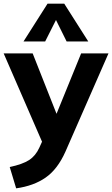

<svg xmlns="http://www.w3.org/2000/svg" viewBox="-30 -798 611 1046"><path d="M561 -507 327 27Q284 124 218.5 169.5Q153 215 58 228L23 112Q93 97 128.5 74Q164 51 184 7L199 -26L-10 -507H148L278 -178L412 -507ZM216 -572H98L229 -778H320L451 -572H333L275 -689Z"/></svg>

Font: Muli ExtraBold
Style: Regular
Weight: 800
Designer: Vernon Adams
Foundry: Vernon Adams
Version: Version 2.000